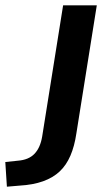

<svg xmlns="http://www.w3.org/2000/svg" viewBox="-129 -511 412 724"><path d="M-103 193 -109 100 -62 95Q-21 92 1 69Q23 46 30 4L109 -491H236L159 -8Q152 40 136.5 76Q121 112 96 135.5Q71 159 33.5 172.5Q-4 186 -56 189Z"/></svg>

Font: Nunito Sans 11pt
Style: Bold Italic
Weight: 700
Italic angle: -9°
Version: Version 3.101;gftools[0.9.27]